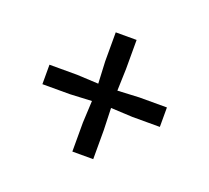

<svg xmlns="http://www.w3.org/2000/svg" viewBox="-71 -478 556 510"><g transform="rotate(20 207.0 -223.5)"><path d="M236 -55V-137L234 -199L295 -196H373V-251H295L234 -248L236 -310V-392H177V-310L180 -248L119 -251H41V-196H119L180 -199L177 -137V-55Z"/></g></svg>

Font: Yrsa
Style: Regular
Weight: 400
Designer: Anna Giedrys (Yrsa+Rasa design), David Brezina (Yrsa art-direction, Rasa art-direction, design)
Foundry: Rosetta Type Foundry
Version: Version 1.001;PS 1.1;hotconv 1.0.88;makeotf.lib2.5.647800